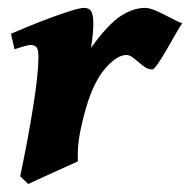

<svg xmlns="http://www.w3.org/2000/svg" viewBox="-20 -440 474 478"><path d="M433.6 -381.8Q428.2 -374.5 417.7 -356.2Q407.2 -337.9 395.3 -317.1Q383.3 -296.4 373.3 -281.7Q363.3 -267.1 358.9 -267.1Q347.7 -267.1 336.2 -276.1Q324.7 -285.2 314.2 -294.2Q303.7 -303.2 294.9 -303.2Q271.5 -303.2 242.4 -270Q213.4 -236.8 194.3 -171.9Q184.6 -138.2 178.5 -106Q172.4 -73.7 173.8 -38.1Q166 -34.7 148.2 -26.6Q130.4 -18.6 109.9 -9.3Q89.4 0 72.8 7.6Q56.2 15.1 50.3 18.1L30.3 -1Q50.3 -96.7 63 -177Q75.7 -257.3 75.7 -297.9Q75.7 -318.4 70.1 -323.2Q64.5 -328.1 57.1 -328.1Q50.8 -328.1 36.9 -324Q22.9 -319.8 16.1 -317.4L7.3 -356Q26.4 -364.3 53.2 -375.2Q80.1 -386.2 107.9 -396.5Q135.7 -406.7 158 -413.6Q180.2 -420.4 189.5 -420.4Q202.1 -420.4 207.3 -411.6Q212.4 -402.8 212.4 -379.4Q212.4 -370.1 210.9 -354Q209.5 -337.9 206.5 -320.8Q250 -380.9 281.2 -400.6Q312.5 -420.4 341.3 -420.4Q352.1 -420.4 368.7 -413.1Q385.3 -405.8 402.8 -396.5Q420.4 -387.2 433.6 -381.8Z"/></svg>

Font: Dai Banna SIL
Style: Bold Italic
Weight: 700
Italic angle: -11°
Designer: Victor Gaultney
Foundry: SIL International
Version: Version 4.000